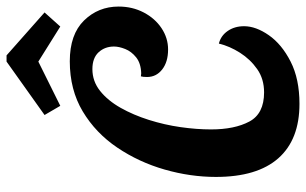

<svg xmlns="http://www.w3.org/2000/svg" viewBox="-194 -719 934 586"><g transform="rotate(-90 273.0 -426.0)"><path d="M249 21Q140 21 83 -43.5Q26 -108 26 -234Q26 -312 48.5 -390.5Q71 -469 115.5 -535Q160 -601 226 -640.5Q292 -680 379 -680Q461 -680 503.5 -636.5Q546 -593 546 -531Q546 -489 528 -454.5Q510 -420 480 -400Q450 -380 415 -380Q377 -380 354 -398Q331 -416 331 -444Q331 -457 333 -463Q339 -462 342 -462Q373 -463 391 -477.5Q409 -492 416.5 -511Q424 -530 424 -545Q424 -573 406.5 -592Q389 -611 355 -611Q318 -611 288.5 -587.5Q259 -564 237 -525Q215 -486 200 -438.5Q185 -391 178 -342Q171 -293 171 -249Q171 -177 195 -132Q219 -87 284 -87Q325 -87 355 -108Q385 -129 405 -160.5Q425 -192 433 -225Q457 -219 471.5 -198Q486 -177 486 -148Q486 -112 458.5 -72.5Q431 -33 378 -6Q325 21 249 21ZM243 -709 215 -757 378 -873H397L528 -757L485 -709L378 -776Z"/></g></svg>

Font: Sansita Swashed Medium
Style: Regular
Weight: 500
Designer: Pablo Cosgaya
Foundry: Omnibus-Type
Version: Version 1.003; ttfautohint (v1.8.3)